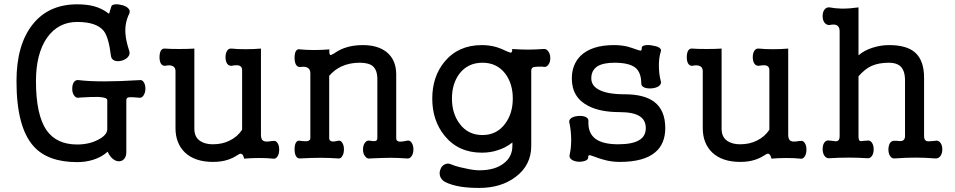

<svg xmlns="http://www.w3.org/2000/svg" viewBox="-20 -754 4549 915"><path d="M491.2 -276.4V-138.7Q491.2 -110.4 447.3 -87.9Q404.3 -65.4 347.7 -65.4Q250 -65.4 202.1 -132.8Q151.4 -206.1 151.4 -367.2Q151.4 -498 204.1 -574.2Q257.8 -649.4 347.7 -649.4Q440.4 -649.4 474.6 -606.4Q498 -576.2 508.8 -487.3Q510.7 -471.7 526.4 -464.8Q541 -460 559.6 -464.8Q578.1 -469.7 588.9 -481.4Q600.6 -494.1 596.7 -508.8Q580.1 -559.6 578.1 -590.8Q573.2 -643.6 596.7 -690.4Q601.6 -704.1 590.8 -714.8Q581.1 -724.6 562.5 -729.5Q544.9 -734.4 529.3 -733.4Q512.7 -731.4 510.7 -723.6L503.9 -702.1Q502 -691.4 500 -690.4Q497.1 -687.5 491.2 -694.3Q462.9 -714.8 426.8 -724.6Q392.6 -733.4 347.7 -733.4Q211.9 -733.4 135.7 -637.7Q58.6 -541 58.6 -367.2Q58.6 -148.4 139.6 -57.6Q207 18.6 347.7 18.6Q387.7 18.6 422.9 7.8Q463.9 -4.9 493.2 -31.2Q502 -9.8 517.6 2.9Q531.2 14.6 546.9 14.6Q561.5 14.6 571.3 3.9Q582 -7.8 582 -29.3V-276.4Q582 -288.1 592.8 -290Q599.6 -292 623 -290L644.5 -288.1Q657.2 -287.1 665 -300.8Q672.9 -313.5 672.9 -332Q672.9 -350.6 665 -362.3Q657.2 -375 644.5 -372.1Q548.8 -366.2 476.6 -366.2Q403.3 -366.2 356.4 -372.1Q340.8 -375 332 -362.3Q324.2 -349.6 324.2 -331.1Q324.2 -312.5 332 -300.8Q340.8 -286.1 356.4 -288.1L360.4 -289.1Q423.8 -293 449.2 -292Q491.2 -290 491.2 -276.4Z M816.4 -415V-142.6Q816.4 -71.3 861.3 -27.3Q909.2 17.6 995.1 17.6Q1034.2 17.6 1064.5 7.8Q1089.8 0 1116.2 -17.6Q1127 -24.4 1132.8 -19.5Q1139.6 -15.6 1143.6 2Q1177.7 -1 1215.8 -1Q1253.9 -1 1280.3 2Q1293.9 4.9 1302.7 -8.8Q1310.5 -21.5 1310.5 -41Q1310.5 -60.5 1302.7 -72.3Q1293.9 -85.9 1280.3 -82H1275.4Q1249 -77.1 1239.3 -81.1Q1223.6 -85.9 1223.6 -110.4V-522.5Q1189.5 -519.5 1149.4 -519.5Q1109.4 -519.5 1084 -522.5Q1069.3 -524.4 1061.5 -510.7Q1054.7 -499 1054.7 -481.4Q1054.7 -463.9 1061.5 -452.1Q1069.3 -439.5 1084 -440.4Q1108.4 -445.3 1120.1 -441.4Q1133.8 -436.5 1133.8 -420.9V-135.7Q1111.3 -101.6 1074.2 -84Q1040 -66.4 994.1 -66.4Q959 -66.4 935.5 -81.1Q906.2 -99.6 906.2 -139.6V-522.5Q877.9 -520.5 834 -520.5Q787.1 -520.5 766.6 -522.5Q753.9 -524.4 746.1 -511.7Q740.2 -500 740.2 -481.4Q740.2 -463.9 746.1 -452.1Q753.9 -439.5 766.6 -440.4Q789.1 -445.3 801.8 -439.5Q816.4 -433.6 816.4 -415Z M1459 -404.3V-95.7Q1459 -84 1443.4 -81.1Q1431.6 -80.1 1410.2 -83Q1397.5 -86.9 1389.6 -73.2Q1383.8 -61.5 1383.8 -43Q1383.8 -23.4 1389.6 -11.7Q1397.5 2.9 1410.2 1Q1467.8 -2 1507.8 -2Q1548.8 -2 1589.8 1Q1603.5 3.9 1611.3 -10.7Q1619.1 -22.5 1619.1 -42Q1619.1 -61.5 1611.3 -73.2Q1603.5 -86.9 1589.8 -83Q1572.3 -78.1 1561.5 -80.1Q1548.8 -83 1548.8 -95.7V-392.6Q1574.2 -421.9 1607.4 -437.5Q1646.5 -455.1 1694.3 -455.1Q1737.3 -455.1 1756.8 -438.5Q1778.3 -419.9 1778.3 -377V-95.7Q1778.3 -84 1768.6 -82Q1762.7 -80.1 1746.1 -83Q1728.5 -87.9 1718.8 -73.2Q1710 -61.5 1710 -41Q1710 -21.5 1719.7 -9.8Q1729.5 4.9 1746.1 1Q1811.5 -2 1841.8 -2Q1873 -2 1917 1Q1932.6 3.9 1941.4 -9.8Q1950.2 -22.5 1950.2 -42Q1950.2 -61.5 1941.4 -74.2Q1932.6 -87.9 1917 -83Q1889.6 -77.1 1878.9 -80.1Q1868.2 -83 1868.2 -95.7V-399.4Q1868.2 -469.7 1821.3 -506.8Q1779.3 -539.1 1709 -539.1Q1658.2 -539.1 1619.1 -524.4Q1594.7 -515.6 1570.3 -498L1567.4 -497.1Q1557.6 -490.2 1553.7 -492.2Q1547.9 -496.1 1549.8 -518.6Q1512.7 -515.6 1475.6 -515.6Q1441.4 -515.6 1410.2 -518.6Q1397.5 -522.5 1389.6 -509.8Q1383.8 -498 1383.8 -478.5Q1383.8 -460 1389.6 -447.3Q1397.5 -433.6 1410.2 -434.6Q1431.6 -437.5 1443.4 -432.6Q1459 -425.8 1459 -404.3Z M2511.7 -58.6V-417Q2511.7 -431.6 2524.4 -434.6Q2533.2 -436.5 2565.4 -436.5L2569.3 -435.5Q2585 -432.6 2593.8 -446.3Q2602.5 -458 2602.5 -476.6Q2602.5 -495.1 2593.8 -507.8Q2585 -522.5 2569.3 -520.5Q2528.3 -517.6 2496.1 -517.6Q2462.9 -517.6 2420.9 -520.5Q2421.9 -504.9 2415 -502.9Q2410.2 -502.9 2392.6 -510.7Q2366.2 -523.4 2346.7 -529.3Q2312.5 -539.1 2276.4 -539.1Q2164.1 -539.1 2098.6 -460Q2040 -388.7 2040 -284.2Q2040 -179.7 2098.6 -107.4Q2164.1 -26.4 2276.4 -26.4Q2317.4 -26.4 2351.6 -38.1Q2390.6 -49.8 2421.9 -75.2V-59.6Q2421.9 -6.8 2380.9 24.4Q2338.9 57.6 2263.7 57.6Q2237.3 57.6 2195.3 47.9Q2155.3 40 2132.8 30.3Q2114.3 21.5 2099.6 29.3Q2085 36.1 2079.1 52.7Q2072.3 68.4 2077.1 85Q2083 103.5 2101.6 113.3Q2129.9 127.9 2175.8 135.7Q2213.9 141.6 2263.7 141.6Q2368.2 141.6 2437.5 88.9Q2511.7 33.2 2511.7 -58.6ZM2279.3 -455.1Q2347.7 -455.1 2387.7 -403.3Q2423.8 -355.5 2423.8 -284.2Q2423.8 -213.9 2387.7 -165Q2347.7 -110.4 2279.3 -110.4Q2210 -110.4 2169.9 -165Q2133.8 -213.9 2133.8 -284.2Q2133.8 -355.5 2169.9 -403.3Q2210 -455.1 2279.3 -455.1Z M2906.2 -539.1Q2799.8 -539.1 2747.1 -488.3Q2705.1 -446.3 2705.1 -379.9Q2705.1 -289.1 2784.2 -249Q2840.8 -219.7 2932.6 -219.7Q2998 -219.7 3028.3 -200.2Q3057.6 -181.6 3057.6 -143.6Q3057.6 -105.5 3027.3 -86.9Q2995.1 -66.4 2925.8 -66.4Q2852.5 -66.4 2817.4 -92.8Q2781.2 -120.1 2784.2 -177.7Q2785.2 -190.4 2769.5 -197.3Q2754.9 -203.1 2734.4 -201.2Q2712.9 -199.2 2701.2 -190.4Q2688.5 -180.7 2694.3 -165Q2701.2 -132.8 2702.1 -90.8Q2702.1 -47.9 2695.3 -19.5Q2690.4 -3.9 2703.1 5.9Q2714.8 14.6 2734.4 16.6Q2752.9 17.6 2767.6 12.7Q2783.2 6.8 2783.2 -2.9Q2782.2 -13.7 2789.1 -14.6Q2793.9 -14.6 2811.5 -7.8Q2839.8 2.9 2859.4 7.8Q2894.5 17.6 2933.6 17.6Q3048.8 17.6 3102.5 -28.3Q3150.4 -68.4 3150.4 -143.6Q3150.4 -229.5 3096.7 -269.5Q3048.8 -304.7 2957 -304.7Q2873 -304.7 2833 -327.1Q2797.9 -345.7 2797.9 -380.9Q2797.9 -418 2826.2 -437.5Q2854.5 -455.1 2908.2 -455.1Q2977.5 -455.1 3007.8 -431.6Q3035.2 -409.2 3036.1 -358.4Q3034.2 -344.7 3050.8 -336.9Q3065.4 -331.1 3086.9 -333Q3107.4 -335 3120.1 -343.8Q3133.8 -354.5 3128.9 -368.2Q3121.1 -397.5 3120.1 -434.6Q3119.1 -477.5 3128.9 -507.8Q3133.8 -518.6 3121.1 -527.3Q3109.4 -534.2 3088.9 -537.1Q3069.3 -541 3053.7 -538.1Q3038.1 -535.2 3038.1 -525.4Q3039.1 -513.7 3033.2 -512.7Q3028.3 -512.7 3011.7 -518.6Q2987.3 -527.3 2969.7 -532.2Q2939.5 -539.1 2906.2 -539.1Z M3329.1 -415V-142.6Q3329.1 -71.3 3374 -27.3Q3421.9 17.6 3507.8 17.6Q3546.9 17.6 3577.1 7.8Q3602.5 0 3628.9 -17.6Q3639.6 -24.4 3645.5 -19.5Q3652.3 -15.6 3656.2 2Q3690.4 -1 3728.5 -1Q3766.6 -1 3793 2Q3806.6 4.9 3815.4 -8.8Q3823.2 -21.5 3823.2 -41Q3823.2 -60.5 3815.4 -72.3Q3806.6 -85.9 3793 -82H3788.1Q3761.7 -77.1 3752 -81.1Q3736.3 -85.9 3736.3 -110.4V-522.5Q3702.1 -519.5 3662.1 -519.5Q3622.1 -519.5 3596.7 -522.5Q3582 -524.4 3574.2 -510.7Q3567.4 -499 3567.4 -481.4Q3567.4 -463.9 3574.2 -452.1Q3582 -439.5 3596.7 -440.4Q3621.1 -445.3 3632.8 -441.4Q3646.5 -436.5 3646.5 -420.9V-135.7Q3624 -101.6 3586.9 -84Q3552.7 -66.4 3506.8 -66.4Q3471.7 -66.4 3448.2 -81.1Q3418.9 -99.6 3418.9 -139.6V-522.5Q3390.6 -520.5 3346.7 -520.5Q3299.8 -520.5 3279.3 -522.5Q3266.6 -524.4 3258.8 -511.7Q3252.9 -500 3252.9 -481.4Q3252.9 -463.9 3258.8 -452.1Q3266.6 -439.5 3279.3 -440.4Q3301.8 -445.3 3314.5 -439.5Q3329.1 -433.6 3329.1 -415Z M3981.4 -605.5V-105.5Q3981.4 -85.9 3970.7 -82Q3964.8 -79.1 3944.3 -83L3933.6 -84Q3918 -87.9 3908.2 -74.2Q3900.4 -62.5 3900.4 -43.9Q3900.4 -25.4 3908.2 -12.7Q3918 2 3933.6 0Q3977.5 -2.9 4026.4 -2.9Q4069.3 -2.9 4113.3 0Q4127 2 4135.7 -11.7Q4143.6 -23.4 4143.6 -42Q4143.6 -61.5 4135.7 -73.2Q4127 -86.9 4113.3 -84L4098.6 -83Q4082 -80.1 4077.1 -83Q4071.3 -86.9 4071.3 -105.5V-390.6Q4102.5 -425.8 4132.8 -439.5Q4167 -455.1 4216.8 -455.1Q4252 -455.1 4270.5 -438.5Q4293 -418 4293 -371.1V-105.5Q4293 -86.9 4279.3 -83Q4271.5 -80.1 4252.9 -83H4245.1Q4229.5 -85 4220.7 -71.3Q4213.9 -58.6 4213.9 -41Q4213.9 -22.5 4221.7 -10.7Q4230.5 2.9 4245.1 1Q4294.9 -2.9 4343.8 -2.9Q4387.7 -2.9 4436.5 1Q4452.1 2.9 4461.9 -10.7Q4470.7 -23.4 4470.7 -42Q4470.7 -61.5 4461.9 -73.2Q4452.1 -86.9 4436.5 -83L4426.8 -82Q4403.3 -79.1 4395.5 -82Q4383.8 -85.9 4383.8 -105.5V-383.8Q4383.8 -465.8 4340.8 -503.9Q4300.8 -539.1 4216.8 -539.1Q4176.8 -539.1 4137.7 -526.4Q4097.7 -513.7 4071.3 -490.2V-718.8Q4031.2 -712.9 3992.2 -712.9Q3957 -713.9 3933.6 -718.8Q3918 -720.7 3908.2 -707Q3900.4 -695.3 3900.4 -676.8Q3900.4 -659.2 3908.2 -647.5Q3918 -633.8 3933.6 -634.8Q3956.1 -639.6 3967.8 -633.8Q3981.4 -626 3981.4 -605.5Z"/></svg>

Font: Gungsuh
Style: Regular
Weight: 400
Version: Version 2.21